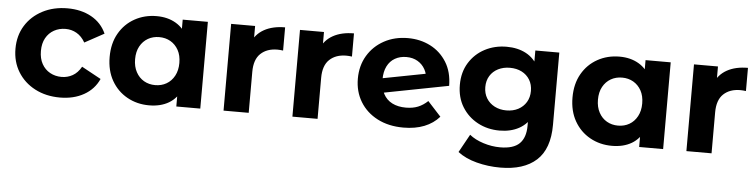

<svg xmlns="http://www.w3.org/2000/svg" viewBox="-46 -766 4666 1186"><g transform="rotate(5 2287.5 -172.5)"><path d="M331.9 7.6Q245.2 7.6 177.3 -27.8Q109.4 -63.2 70.9 -125.9Q32.5 -188.6 32.5 -269.2Q32.5 -350.4 70.9 -412.6Q109.4 -474.7 177.3 -510.1Q245.2 -545.5 331.9 -545.5Q416.8 -545.5 480 -510.4Q543.2 -475.2 572.6 -409.5L452.5 -344Q430.7 -382 399.2 -399.9Q367.8 -417.8 330.9 -417.8Q291.5 -417.8 259.4 -400.1Q227.3 -382.3 208.8 -349.2Q190.3 -316 190.3 -269.2Q190.3 -222.3 208.8 -189Q227.3 -155.6 259.4 -137.9Q291.5 -120.1 330.9 -120.1Q367.8 -120.1 399.2 -137.7Q430.7 -155.3 452.5 -194L572.6 -128.5Q543.2 -63.3 480 -27.9Q416.8 7.6 331.9 7.6Z M884.7 7.6Q809.5 7.6 748.4 -26.6Q687.3 -60.8 651.9 -122.8Q616.5 -184.8 616.5 -269.2Q616.5 -353.6 651.9 -415.5Q687.3 -477.5 748.4 -511.5Q809.5 -545.5 884.7 -545.5Q953.1 -545.5 1003.9 -515.6Q1054.7 -485.7 1083.1 -424.8Q1111.4 -363.8 1111.4 -269.2Q1111.4 -174.8 1084.3 -113.3Q1057.1 -51.8 1006.5 -22.1Q955.9 7.6 884.7 7.6ZM911.5 -120.1Q950.4 -120.1 981.3 -137.9Q1012.1 -155.6 1030.5 -189.5Q1048.8 -223.3 1048.8 -269.2Q1048.8 -316 1030.5 -349.2Q1012.1 -382.3 981.3 -400.1Q950.4 -417.8 911.5 -417.8Q872.7 -417.8 841.8 -400.1Q810.9 -382.3 792.6 -349.2Q774.3 -316 774.3 -269.2Q774.3 -223.3 792.6 -189.5Q810.9 -155.6 841.8 -137.9Q872.7 -120.1 911.5 -120.1ZM1053.4 0V-110.2L1056 -269.8L1046 -429.3V-537.9H1202V0Z M1346.3 0V-537.9H1495V-385.6L1474.4 -429.6Q1498.2 -487 1551.1 -516.3Q1604 -545.5 1680.4 -545.5V-401.7Q1670.2 -403 1662 -403.7Q1653.9 -404.4 1645.5 -404.4Q1580.6 -404.4 1541.5 -367.7Q1502.3 -330.9 1502.3 -253.9V0Z M1773.3 0V-537.9H1922V-385.6L1901.4 -429.6Q1925.2 -487 1978.1 -516.3Q2031 -545.5 2107.4 -545.5V-401.7Q2097.2 -403 2089 -403.7Q2080.9 -404.4 2072.5 -404.4Q2007.6 -404.4 1968.5 -367.7Q1929.3 -330.9 1929.3 -253.9V0Z M2461.7 7.6Q2369.6 7.6 2300.5 -28.2Q2231.4 -64 2193.4 -126.7Q2155.5 -189.4 2155.5 -269.2Q2155.5 -349.8 2192.8 -412.3Q2230.2 -474.7 2295.2 -510.1Q2360.2 -545.5 2442.9 -545.5Q2519.3 -545.5 2582 -513.5Q2644.6 -481.5 2682.6 -420.8Q2720.6 -360.2 2721.2 -274L2286.7 -190L2284.9 -280.7L2629.4 -346.9L2575.6 -292.9Q2576.2 -332.6 2559.3 -363Q2542.5 -393.5 2512.7 -410.9Q2483 -428.3 2443.3 -428.3Q2403.2 -428.3 2372.4 -410.7Q2341.5 -393.1 2324.6 -359.4Q2307.7 -325.8 2307.7 -278.3Q2307.7 -224.9 2326.7 -188.9Q2345.7 -152.8 2381.4 -134.7Q2417.1 -116.6 2466.3 -116.6Q2509.1 -116.6 2541.2 -129.6Q2573.2 -142.6 2601.4 -169.2L2683.8 -79.2Q2646.8 -36.8 2590.9 -14.6Q2534.9 7.6 2461.7 7.6Z M3079 201.6Q3002.8 201.6 2932.4 183.1Q2862 164.6 2814.6 128.2L2876.8 15.8Q2911.2 43.8 2963.4 60.4Q3015.6 77 3067.4 77Q3150.1 77 3187.7 40Q3225.2 2.9 3225.2 -70.2V-150.5L3235.2 -286.2L3232.6 -422.4V-537.9H3381.2V-89.7Q3381.2 59.7 3302.9 130.6Q3224.5 201.6 3079 201.6ZM3054.9 -25.8Q2980.5 -25.8 2919.6 -58.3Q2858.7 -90.8 2822.6 -149.2Q2786.5 -207.6 2786.5 -286.2Q2786.5 -364.7 2822.6 -423.1Q2858.7 -481.5 2919.6 -513.5Q2980.5 -545.5 3054.9 -545.5Q3123.5 -545.5 3175 -518.1Q3226.5 -490.7 3255.8 -433.1Q3285 -375.6 3285 -286.2Q3285 -196.8 3255.8 -139.2Q3226.5 -81.6 3175 -53.7Q3123.5 -25.8 3054.9 -25.8ZM3085.9 -153.5Q3127.4 -153.5 3159.3 -170.2Q3191.1 -187 3209.2 -216.9Q3227.2 -246.9 3227.2 -286.2Q3227.2 -325.8 3209.2 -355.6Q3191.1 -385.3 3159.3 -401.6Q3127.4 -417.8 3085.9 -417.8Q3045.5 -417.8 3013.1 -401.6Q2980.7 -385.3 2962.5 -355.6Q2944.3 -325.8 2944.3 -286.2Q2944.3 -246.9 2962.5 -216.9Q2980.7 -187 3013.1 -170.2Q3045.5 -153.5 3085.9 -153.5Z M3754.7 7.6Q3679.5 7.6 3618.4 -26.6Q3557.3 -60.8 3521.9 -122.8Q3486.5 -184.8 3486.5 -269.2Q3486.5 -353.6 3521.9 -415.5Q3557.3 -477.5 3618.4 -511.5Q3679.5 -545.5 3754.7 -545.5Q3823.1 -545.5 3873.9 -515.6Q3924.7 -485.7 3953.1 -424.8Q3981.4 -363.8 3981.4 -269.2Q3981.4 -174.8 3954.3 -113.3Q3927.1 -51.8 3876.5 -22.1Q3825.9 7.6 3754.7 7.6ZM3781.5 -120.1Q3820.4 -120.1 3851.3 -137.9Q3882.1 -155.6 3900.5 -189.5Q3918.8 -223.3 3918.8 -269.2Q3918.8 -316 3900.5 -349.2Q3882.1 -382.3 3851.3 -400.1Q3820.4 -417.8 3781.5 -417.8Q3742.7 -417.8 3711.8 -400.1Q3680.9 -382.3 3662.6 -349.2Q3644.3 -316 3644.3 -269.2Q3644.3 -223.3 3662.6 -189.5Q3680.9 -155.6 3711.8 -137.9Q3742.7 -120.1 3781.5 -120.1ZM3923.4 0V-110.2L3926 -269.8L3916 -429.3V-537.9H4072V0Z M4216.3 0V-537.9H4365V-385.6L4344.4 -429.6Q4368.2 -487 4421.1 -516.3Q4474 -545.5 4550.4 -545.5V-401.7Q4540.2 -403 4532 -403.7Q4523.9 -404.4 4515.5 -404.4Q4450.6 -404.4 4411.5 -367.7Q4372.3 -330.9 4372.3 -253.9V0Z"/></g></svg>

Font: Montserrat Alternates Thin
Style: Regular
Weight: 100
Designer: Julieta Ulanovsky
Foundry: Julieta Ulanovsky
Version: Version 9.000